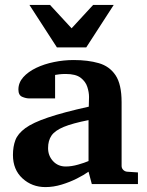

<svg xmlns="http://www.w3.org/2000/svg" viewBox="-20 -742 593 774"><path d="M536.1 0H350.1L336.9 -49.8Q318.4 -36.6 289.8 -22.2Q261.2 -7.8 228.3 2.2Q195.3 12.2 163.1 12.2Q108.9 12.2 70.6 -22.9Q32.2 -58.1 32.2 -117.2Q32.2 -150.9 42 -177Q51.8 -203.1 82 -225.3Q112.3 -247.6 173.6 -268.3Q234.9 -289.1 337.9 -312Q337.9 -320.3 338.4 -331.8Q338.9 -343.3 338.9 -351.1Q338.9 -370.1 332 -391.6Q325.2 -413.1 305.2 -428.5Q285.2 -443.8 245.1 -443.8Q230 -443.8 218.8 -442.4Q207.5 -440.9 202.1 -439.9V-345.2H99.1Q84.5 -345.2 69.3 -351.8Q54.2 -358.4 54.2 -380.9Q54.2 -408.7 73.7 -430.7Q93.3 -452.6 125.7 -468.3Q158.2 -483.9 197.8 -491.9Q237.3 -500 276.9 -500Q334.5 -500 377.9 -487.5Q421.4 -475.1 445.8 -438.7Q470.2 -402.3 470.2 -330.1V-73.2Q470.2 -64 476.6 -57.4Q482.9 -50.8 492.2 -49.8L536.1 -46.9ZM336.9 -92.8V-257.8Q272.5 -245.1 237.1 -230.5Q201.7 -215.8 187.7 -195.6Q173.8 -175.3 173.8 -145Q173.8 -114.3 193.8 -92.5Q213.9 -70.8 245.1 -70.8Q268.6 -70.8 294.9 -78.4Q321.3 -85.9 336.9 -92.8ZM438.5 -722.2 327.6 -550.8H209.5L98.6 -722.2H181.6L268.6 -627.9L355.5 -722.2Z"/></svg>

Font: Charis
Style: Bold
Weight: 700
Designer: Walt Agee, Miriam Martin, Annie Olsen, Victor Gaultney, Lorna Priest, Alan Ward, Bob Hallissy, Martin Hosken, Sharon Cor
Foundry: SIL Global
Version: Version 7.000